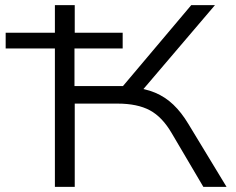

<svg xmlns="http://www.w3.org/2000/svg" viewBox="-20 -725 916 745"><path d="M193 0V-537H2V-598H193V-705H270V-598H456V-537H269V-391H471L436 -366L722 -705H814L514 -353L492 -386Q542 -382 581.5 -365.5Q621 -349 652.5 -319Q684 -289 711 -244L859 0H769L647 -207Q610 -271 561.5 -297Q513 -323 436 -323H270V0Z"/></svg>

Font: Nunito Sans 7pt Expanded Light
Style: Regular
Weight: 300
Width: 7
Designer: Vernon Adams
Foundry: Vernon Adams
Version: Version 3.101;gftools[0.9.27]